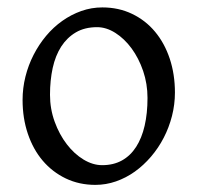

<svg xmlns="http://www.w3.org/2000/svg" viewBox="-20 -489 538 523"><path d="M381.8 -222.2Q381.8 -260.7 369.9 -295.7Q357.9 -330.6 338.4 -357.2Q318.8 -383.8 294.2 -399.4Q269.5 -415 244.6 -415Q210.9 -415 186.8 -400.9Q162.6 -386.7 146.7 -362.1Q130.9 -337.4 123.5 -303.7Q116.2 -270 116.2 -231Q116.2 -192.4 128.9 -157.5Q141.6 -122.6 161.9 -96.2Q182.1 -69.8 207.5 -54.4Q232.9 -39.1 258.3 -39.1Q289.1 -39.1 312.3 -52Q335.4 -64.9 350.8 -88.9Q366.2 -112.8 374 -146.5Q381.8 -180.2 381.8 -222.2ZM456.5 -236.8Q456.5 -204.6 448.5 -173.1Q440.4 -141.6 426 -113.8Q411.6 -85.9 391.4 -62.3Q371.1 -38.6 347.2 -21.5Q323.2 -4.4 295.9 5.1Q268.6 14.6 239.7 14.6Q195.8 14.6 159.2 -2.9Q122.6 -20.5 96.4 -51.3Q70.3 -82 55.9 -124.5Q41.5 -167 41.5 -216.8Q41.5 -249 49.3 -280.3Q57.1 -311.5 71.5 -339.6Q85.9 -367.7 105.7 -391.4Q125.5 -415 149.7 -432.1Q173.8 -449.2 201.4 -459Q229 -468.8 258.8 -468.8Q303.2 -468.8 339.8 -451.2Q376.5 -433.6 402.3 -402.6Q428.2 -371.6 442.4 -329.1Q456.5 -286.6 456.5 -236.8Z"/></svg>

Font: Gentium
Style: Regular
Weight: 400
Designer: J. Victor Gaultney
Version: Version 1.03; 2011; OFL 1.1 release